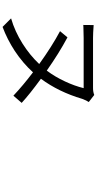

<svg xmlns="http://www.w3.org/2000/svg" viewBox="362 -1092 775 1540"><g transform="rotate(90 750.0 -322.5)"><path d="M196.3 44.9 127.9 -23.4Q232.4 -53.7 330.1 -115.2Q421.9 -172.9 494.1 -249Q351.6 -351.6 230.5 -416L280.3 -475.6Q408.2 -407.2 546.9 -309.6Q596.7 -376 633.8 -456.1Q669.9 -533.2 687.5 -605.5H285.2Q256.8 -605.5 198.2 -603.5Q185.5 -602.5 180.7 -602.5L181.6 -685.5H182.6Q249 -680.7 285.2 -680.7H687.5Q717.8 -680.7 742.2 -690.4L798.8 -646.5Q787.1 -629.9 773.4 -593.8Q717.8 -405.3 612.3 -262.7Q735.4 -172.9 805.7 -108.4L748 -42Q665 -120.1 560.5 -199.2Q487.3 -118.2 388.7 -52.7Q295.9 7.8 196.3 44.9Z"/></g></svg>

Font: Bpmf GenYo Gothic R
Style: R
Weight: 400
Foundry: But Ko
Version: Version 1.320